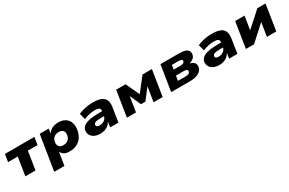

<svg xmlns="http://www.w3.org/2000/svg" viewBox="150 -1809 4945 3280"><g transform="rotate(-30 2622.0 -168.5)"><path d="M171 0 227 -358H36L59 -506H641L618 -358H427L371 0Z M636 180 746 -507H924L910 -413H909Q932 -451 964 -474Q996 -497 1034 -507Q1072 -517 1114 -517Q1203 -517 1257.5 -478.5Q1312 -440 1331 -373.5Q1350 -307 1333 -225Q1317 -150 1278.5 -97.5Q1240 -45 1179.5 -17Q1119 11 1038 11Q974 11 935 -13Q896 -37 880 -75H878L837 180ZM1001 -135Q1039 -135 1067 -148Q1095 -161 1114 -185Q1133 -209 1140 -243Q1152 -303 1127 -337Q1102 -371 1041 -371Q1005 -371 976.5 -359Q948 -347 929 -323Q910 -299 902 -264Q891 -205 916.5 -170Q942 -135 1001 -135Z M1649 11Q1578 11 1530.5 -13.5Q1483 -38 1461.5 -80Q1440 -122 1450 -173Q1459 -216 1497.5 -246Q1536 -276 1612 -292Q1688 -308 1811 -308H1888L1874 -218H1804Q1752 -218 1717.5 -214Q1683 -210 1665 -199Q1647 -188 1643 -167Q1638 -145 1654.5 -131.5Q1671 -118 1710 -118Q1742 -118 1771.5 -130Q1801 -142 1822 -165.5Q1843 -189 1848 -221L1863 -313Q1869 -354 1843 -369.5Q1817 -385 1758 -385Q1711 -385 1656 -374Q1601 -363 1542 -337L1510 -458Q1556 -478 1604.5 -491.5Q1653 -505 1703 -511Q1753 -517 1803 -517Q1894 -517 1953.5 -494Q2013 -471 2038.5 -419.5Q2064 -368 2050 -281L2006 0H1843L1859 -99H1855Q1837 -65 1806.5 -40.5Q1776 -16 1737 -2.5Q1698 11 1649 11Z M2174 0 2254 -506H2439L2564 -238L2774 -506H2959L2879 0H2700L2746 -290L2584 -79H2497L2403 -290H2399L2353 0Z M3047 0 3127 -506H3492Q3568 -506 3612.5 -490.5Q3657 -475 3674.5 -444.5Q3692 -414 3682 -369Q3678 -347 3664 -328Q3650 -309 3627 -294.5Q3604 -280 3572 -269L3573 -263Q3632 -248 3654 -215.5Q3676 -183 3665 -128Q3652 -69 3587.5 -34.5Q3523 0 3420 0ZM3244 -109H3397Q3434 -109 3456 -120Q3478 -131 3483 -154Q3489 -181 3469.5 -192.5Q3450 -204 3411 -204H3259ZM3276 -312H3412Q3449 -312 3468 -323Q3487 -334 3492 -354Q3496 -376 3479.5 -386.5Q3463 -397 3426 -397H3290Z M3996 11Q3925 11 3877.5 -13.5Q3830 -38 3808.5 -80Q3787 -122 3797 -173Q3806 -216 3844.5 -246Q3883 -276 3959 -292Q4035 -308 4158 -308H4235L4221 -218H4151Q4099 -218 4064.5 -214Q4030 -210 4012 -199Q3994 -188 3990 -167Q3985 -145 4001.5 -131.5Q4018 -118 4057 -118Q4089 -118 4118.5 -130Q4148 -142 4169 -165.5Q4190 -189 4195 -221L4210 -313Q4216 -354 4190 -369.5Q4164 -385 4105 -385Q4058 -385 4003 -374Q3948 -363 3889 -337L3857 -458Q3903 -478 3951.5 -491.5Q4000 -505 4050 -511Q4100 -517 4150 -517Q4241 -517 4300.5 -494Q4360 -471 4385.5 -419.5Q4411 -368 4397 -281L4353 0H4190L4206 -99H4202Q4184 -65 4153.5 -40.5Q4123 -16 4084 -2.5Q4045 11 3996 11Z M4521 0 4601 -506H4786L4740 -219H4721L5039 -506H5200L5120 0H4935L4981 -289H5000L4682 0Z"/></g></svg>

Font: Nunito Sans 7pt SemiExpanded Black
Style: Italic
Weight: 900
Width: 6
Italic angle: -9°
Designer: Vernon Adams
Foundry: Vernon Adams
Version: Version 3.101;gftools[0.9.27]